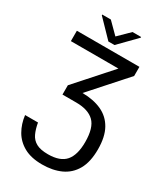

<svg xmlns="http://www.w3.org/2000/svg" viewBox="-260 -1005 1145 1318"><g transform="rotate(30 312.5 -346.0)"><path d="M31.2 -32.7H133.5Q142 16.3 158.4 51Q174.7 85.6 208.1 103.9Q241.5 122.2 301.1 122.2Q397 122.2 439.3 73.2Q481.5 24.1 481.5 -78.1Q481.5 -191.1 434.5 -236.9Q387.4 -282.7 292.6 -282.7H183.2V-356.5L426.5 -629.3H49.7V-711.6H545.5V-639.2L296.9 -360.8Q384.6 -360.1 448.7 -330.8Q512.8 -301.5 547.6 -239.5Q582.4 -177.6 582.4 -78.1Q582.4 21.3 547.1 83.3Q511.7 145.2 448.3 174.2Q384.9 203.1 301.1 203.1Q214.5 203.1 157.5 171.7Q100.5 140.3 69.8 86.8Q39.1 33.4 31.2 -32.7ZM213.1 -894.9 298.3 -809.7 384.9 -894.9H453.1V-889.2L322.4 -755.7H274.1L144.9 -889.2V-894.9Z"/></g></svg>

Font: Interface
Style: Regular
Weight: 400
Designer: Rasmus Andersson
Foundry: rsms
Version: Version 1.8